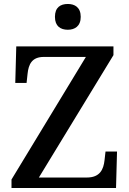

<svg xmlns="http://www.w3.org/2000/svg" viewBox="-20 -948 652 968"><path d="M322 -798C357 -798 387 -816 387 -863C387 -911 357 -928 322 -928C285 -928 257 -911 257 -863C257 -816 285 -798 322 -798ZM38 0H565L570 -184H512L507 -140C502 -94 484 -53 418 -53H176L552 -670V-714H62L57 -530H114L119 -576C124 -624 141 -661 201 -661H413L38 -43Z"/></svg>

Font: Noto Serif Thai Medium
Style: Regular
Weight: 500
Designer: Monotype Design Team
Foundry: Monotype Imaging Inc.
Version: Version 1.901;PS 001.901;hotconv 1.0.88;makeotf.lib2.5.64775